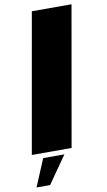

<svg xmlns="http://www.w3.org/2000/svg" viewBox="-104 -834 591 1065"><g transform="rotate(-10 191.5 -301.5)"><path d="M17.5 0H241.5L379.5 -785H156ZM12 182H88.5L196 28H76.5Z"/></g></svg>

Font: Anybody Expanded ExtraBold
Style: Italic
Weight: 800
Width: 7
Italic angle: -10°
Version: Version 1.113;gftools[0.9.25]